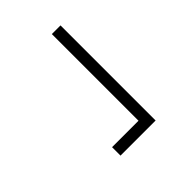

<svg xmlns="http://www.w3.org/2000/svg" viewBox="8 -546 611 611"><g transform="rotate(45 313.0 -241.0)"><path d="M503 -320V-162H465V-281H75V-320Z"/></g></svg>

Font: Piazzolla SC ExtraLight
Style: Regular
Weight: 200
Designer: Juan Pablo del Peral
Foundry: Huerta Tipografica
Version: Version 1.330